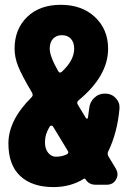

<svg xmlns="http://www.w3.org/2000/svg" viewBox="-20 -760 540 790"><path d="M234.4 -464.8Q285.2 -511.7 285.2 -559.6Q285.2 -585.9 271.5 -600.6Q257.8 -615.2 234.9 -615.2Q211.9 -615.2 198.2 -600.6Q184.6 -585.9 184.6 -559.6Q184.6 -528.3 219.7 -466.8Q226.6 -457 234.4 -464.8ZM254.9 -125Q264.6 -129.9 258.8 -139.6L198.2 -239.3Q196.3 -243.2 191.4 -243.2Q186.5 -243.2 184.6 -239.3Q165 -208 165 -174.8Q165 -147.5 178.2 -131.3Q191.4 -115.2 210 -115.2Q235.4 -115.2 254.9 -125ZM471.7 -313.5Q462.9 -213.9 424.8 -135.7Q420.9 -127.9 425.8 -117.2L457 -65.4Q469.7 -43 457.5 -21.5Q445.3 0 419.9 0H372.1Q345.7 0 331.1 -23.4Q329.1 -26.4 325.2 -24.4Q270.5 9.8 200.2 9.8Q112.3 9.8 63.5 -35.6Q14.6 -81.1 14.6 -169.9Q14.6 -265.6 110.4 -360.4Q117.2 -367.2 112.3 -377.9Q69.3 -450.2 54.7 -487.3Q40 -524.4 40 -559.6Q40 -639.6 91.3 -689.9Q142.6 -740.2 230 -740.2Q317.4 -740.2 371.1 -689.5Q424.8 -638.7 424.8 -559.6Q424.8 -447.3 302.7 -346.7Q294.9 -339.8 299.8 -330.1L334 -273.4Q335 -272.5 336.4 -272Q337.9 -271.5 339.8 -272.5Q341.8 -273.4 341.8 -275.4Q345.7 -299.8 346.7 -311.5Q348.6 -338.9 367.2 -356.9Q385.7 -375 412.1 -375Q438.5 -375 456.1 -356.4Q473.6 -337.9 471.7 -313.5Z"/></svg>

Font: Rounded-X Mgen+ 2m bold
Style: Bold
Weight: 700
Designer: [Source Han Sans]
Ryoko NISHIZUKA  (kana & ideographs); Paul D. Hunt (Latin, Greek & Cyrillic); Wenlong ZHANG  (bopomofo
Version: Version 1.059.20150602